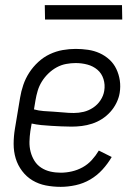

<svg xmlns="http://www.w3.org/2000/svg" viewBox="-20 -718 540 746"><path d="M216 8Q186 8 158 2.5Q130 -3 106.5 -17Q83 -31 66 -53.5Q49 -76 41 -102.5Q33 -129 33 -158.5Q33 -188 38 -218L58 -338Q62 -363 70.5 -388Q79 -413 93.5 -435.5Q108 -458 128.5 -477Q149 -496 173.5 -507.5Q198 -519 223.5 -523.5Q249 -528 274 -528Q298 -528 322 -524.5Q346 -521 367 -511.5Q388 -502 405 -486.5Q422 -471 432 -450Q442 -429 445.5 -405.5Q449 -382 445 -357Q442 -338 432.5 -318.5Q423 -299 408.5 -283Q394 -267 376 -255.5Q358 -244 338 -237.5Q318 -231 298 -228.5Q278 -226 258 -226Q238 -226 218.5 -227Q199 -228 179.5 -229Q160 -230 140.5 -232Q121 -234 103 -238L98 -209Q95 -188 94.5 -167.5Q94 -147 99 -128Q104 -109 114 -93Q124 -77 140 -66.5Q156 -56 175.5 -51.5Q195 -47 216 -47Q237 -47 259 -52Q281 -57 301 -68Q321 -79 336.5 -96Q352 -113 364 -133L414 -108Q399 -82 378 -59Q357 -36 330.5 -20.5Q304 -5 274 1.5Q244 8 216 8ZM267 -279Q286 -279 305 -283.5Q324 -288 341.5 -299.5Q359 -311 370.5 -328.5Q382 -346 385 -365Q389 -389 382 -411Q375 -433 358.5 -447Q342 -461 320 -467Q298 -473 274 -473Q256 -473 237 -469.5Q218 -466 200.5 -456.5Q183 -447 168 -432.5Q153 -418 142.5 -401Q132 -384 126.5 -365.5Q121 -347 118 -329L112 -293Q130 -288 149.5 -286.5Q169 -285 189 -284Q209 -283 228 -281Q247 -279 267 -279ZM155 -642 154 -698H454L455 -642Z"/></svg>

Font: Iosevka Curly Light
Style: Italic
Weight: 300
Italic angle: -9°
Monospace: yes
Designer: Belleve Invis
Foundry: Belleve Invis
Version: Version 22.1.2; ttfautohint (v1.8.4)